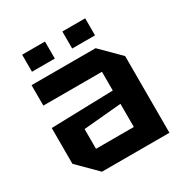

<svg xmlns="http://www.w3.org/2000/svg" viewBox="-167 -847 933 976"><g transform="rotate(-30 300.0 -359.0)"><path d="M42 -110V-320L406 -330V-440H62V-560H438L548 -450V0H152ZM184 -232V-116H406V-252ZM98 -618V-718H232V-618ZM334 -618V-718H468V-618Z"/></g></svg>

Font: Tektur SemiBold
Style: Regular
Weight: 600
Designer: Adam Jagosz
Foundry: Adam Jagosz
Version: Version 1.005;gftools[0.9.30]